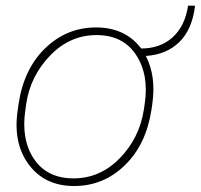

<svg xmlns="http://www.w3.org/2000/svg" viewBox="-20 -633 694 664"><path d="M477.5 -253.9 480.5 -274.4Q495.6 -375 450.4 -443.4Q405.3 -511.7 313.5 -511.7Q221.7 -511.7 153.3 -440.9Q85 -370.1 70.8 -274.4L67.9 -253.9Q52.2 -150.9 97.4 -83.5Q142.6 -16.1 234.4 -16.1Q326.2 -16.1 394.3 -85.9Q462.4 -155.8 477.5 -253.9ZM468.3 -465.3Q534.2 -465.3 576.9 -503.9Q619.6 -542.5 630.4 -613.3H653.3L654.3 -610.4Q644 -530.3 599.9 -487.3Q555.7 -444.3 484.4 -439.5Q520.5 -369.1 506.8 -274.4L503.9 -253.9Q485.4 -132.8 411.6 -61.3Q337.9 10.3 236.3 10.3Q134.8 10.3 79.3 -64.2Q23.9 -138.7 41.5 -253.9L44.4 -274.4Q62.5 -395 136.7 -466.6Q210.9 -538.1 312 -538.1Q413.1 -538.1 468.3 -465.3Z"/></svg>

Font: Roboto-ThinItalic
Style: Italic
Weight: 250
Italic angle: -12°
Designer: Google
Version: Version 1.100141; 2013; ttfautohint (v0.94.14-c901) -l 8 -r 